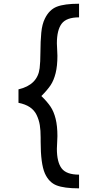

<svg xmlns="http://www.w3.org/2000/svg" viewBox="-20 -780 527 1040"><path d="M408.2 240.2H407.2Q327.6 240.2 286.4 224.1Q245.1 208 223.1 159.2Q200.2 106.9 200.2 -13.2V-34.2Q200.2 -74.2 195.6 -102.5Q190.9 -130.9 178.5 -157Q166 -183.1 141.6 -199.5Q117.2 -215.8 80.1 -223.1V-295.9Q184.1 -320.3 194.8 -411.1Q198.7 -441.4 199 -499Q199.2 -556.6 203.6 -602.8Q208 -648.9 223.1 -679.2Q246.6 -727.5 287.8 -743.7Q329.1 -759.8 408.2 -759.8V-686Q339.8 -686 314 -651.6Q288.1 -617.2 288.1 -544.9Q288.1 -534.2 289.6 -511.7Q291 -489.3 291 -478Q291 -422.4 281.2 -383.5Q271.5 -344.7 254.2 -318.6Q236.8 -292.5 204.1 -259.8Q236.3 -228.5 253.9 -202.1Q271.5 -175.8 281.2 -137Q291 -98.1 291 -43Q291 -31.2 289.6 -8.3Q288.1 14.6 288.1 25.9Q288.1 98.1 314 132.1Q339.8 166 408.2 166Z"/></svg>

Font: Perun
Style: Regular
Weight: 400
Version: Version 1.0000